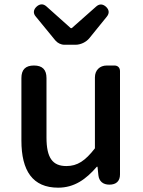

<svg xmlns="http://www.w3.org/2000/svg" viewBox="-20 -854 660 888"><path d="M535 -275V-525C535 -541 525 -551 509 -551H477H474C441 -551 419 -529 419 -496V-168C374 -110 338 -86 287 -86C223 -86 195 -124 195 -218V-493C195 -532 176 -551 137 -551C98 -551 79 -532 79 -493V-204C79 -64 131 14 249 14C324 14 378 -25 428 -83H431L435 -44C438 -15 457 0 486 0C517 0 535 -16 535 -47ZM431 -724 474 -777C487 -793 485 -809 470 -823C455 -836 440 -837 425 -824L312 -724H307L194 -825C179 -838 163 -836 149 -823C135 -810 132 -793 145 -778L236 -667C246 -655 262 -647 278 -647H310H329C353 -647 378 -659 393 -677Z"/></svg>

Font: GenSenRounded2 TW M
Style: Regular
Weight: 500
Version: Version 2.100;PS 2.1;hotconv 16.6.51;makeotf.lib2.5.65220 DE